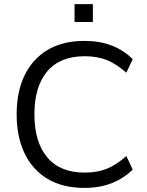

<svg xmlns="http://www.w3.org/2000/svg" viewBox="-20 -915 724 944"><path d="M394.9 8.9Q289.1 8.9 214.8 -35Q140.6 -79 101.2 -160.2Q61.9 -241.5 61.9 -353Q61.9 -464.5 101.2 -545.3Q140.6 -626 214.8 -670Q289.1 -713.9 394.9 -713.9Q470.5 -713.9 529.4 -691.1Q588.4 -668.2 632.5 -624L601.1 -557.6Q553 -600.3 505.8 -619.5Q458.6 -638.6 396.2 -638.6Q275.4 -638.6 212.3 -564.1Q149.2 -489.5 149.2 -353Q149.2 -216.5 212.3 -141.4Q275.4 -66.4 396.2 -66.4Q458.6 -66.4 505.8 -85.5Q553 -104.7 601.1 -147.9L632.5 -81.4Q588.4 -37.7 529.2 -14.4Q469.9 8.9 394.9 8.9ZM346.5 -806.7V-894.6H436.7V-806.7Z"/></svg>

Font: Mulish ExtraLight
Style: Regular
Weight: 200
Designer: Vernon Adams
Foundry: Vernon Adams
Version: Version 3.603